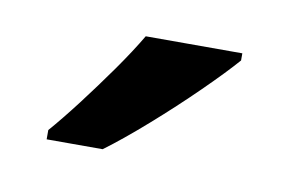

<svg xmlns="http://www.w3.org/2000/svg" viewBox="-35 -816 389 259"><g transform="rotate(10 160.0 -686.0)"><path d="M279.8 -766.1V-756.3Q263.7 -737.8 234.6 -709.2Q205.6 -680.7 173.3 -652.3Q141.1 -624 116.7 -606H40V-618.7Q55.7 -636.7 75.7 -662.8Q95.7 -689 115 -716.3Q134.3 -743.7 147.5 -766.1Z"/></g></svg>

Font: Open Sans SemiBold
Style: Regular
Weight: 600
Designer: Monotype Design Team
Foundry: Monotype Imaging Inc.
Version: Version 3.003; ttfautohint (v1.8.4)